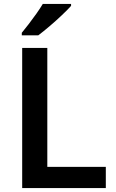

<svg xmlns="http://www.w3.org/2000/svg" viewBox="-20 -958 590 978"><path d="M93 0V-714H221V-108H519V0ZM342 -928Q326 -910 295.5 -881Q265 -852 232 -824Q199 -796 175 -778H91V-791Q106 -809 126 -835Q146 -861 165.5 -888.5Q185 -916 198 -938H342Z"/></svg>

Font: Noto Sans Ethiopic SemiBold
Style: Regular
Weight: 600
Designer: Monotype Design Team
Foundry: Monotype Imaging Inc.
Version: Version 2.102; ttfautohint (v1.8.4.7-5d5b)